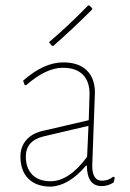

<svg xmlns="http://www.w3.org/2000/svg" viewBox="-20 -689 482 714"><path d="M308 -669 313 -668 323 -658 322 -653Q253 -584 178 -518L173 -519L162 -532Q231 -590 308 -669ZM215 -457Q272 -457 302.5 -427.5Q333 -398 333 -344Q333 -332 328 -209Q323 -86 323 -73Q323 -17 359 -17Q383 -17 401 -32L407 -29L403 -11Q383 3 358 3Q304 3 303 -73H300Q236 2 169 5Q115 5 85.5 -24.5Q56 -54 56 -107Q56 -143 77.5 -168Q99 -193 138 -202L310 -242L313 -340Q313 -387 287.5 -412Q262 -437 214 -437Q151 -437 77 -372L71 -374L66 -389Q143 -457 215 -457ZM309 -221 143 -182Q76 -166 76 -107Q76 -64 100 -39.5Q124 -15 168 -15Q237 -15 304 -106Z"/></svg>

Font: Alegreya Sans Thin
Style: Regular
Weight: 100
Designer: Juan Pablo del Peral
Foundry: Huerta Tipografica
Version: Version 2.007